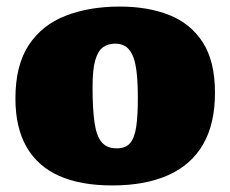

<svg xmlns="http://www.w3.org/2000/svg" viewBox="-20 -551 702 585"><path d="M322 14Q226 14 160.5 -15Q95 -44 61 -103Q27 -162 27 -251Q27 -352 67.5 -413.5Q108 -475 180 -503Q252 -531 345 -531Q430 -531 495 -505.5Q560 -480 597.5 -422.5Q635 -365 635 -268Q635 -174 599 -111.5Q563 -49 493 -17.5Q423 14 322 14ZM335 -99Q363 -99 376.5 -115Q390 -131 395 -164.5Q400 -198 400 -251Q400 -304 395.5 -337Q391 -370 381.5 -387.5Q372 -405 359.5 -411.5Q347 -418 330 -418Q310 -418 294.5 -407.5Q279 -397 270.5 -368.5Q262 -340 262 -285Q262 -219 268 -177.5Q274 -136 290 -117.5Q306 -99 335 -99Z"/></svg>

Font: Literata Black
Style: Regular
Weight: 900
Designer: Latin by Veronika Burian and Jose Scaglione. Greek by Irene Vlachou. Cyrillic by Vera Evstafieva.
Foundry: TypeTogether
Version: Version 3.103;gftools[0.9.29]